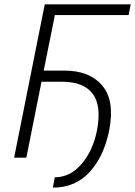

<svg xmlns="http://www.w3.org/2000/svg" viewBox="-20 -731 626 890"><path d="M576.2 -661.1H234.4L182.6 -403.8H278.3Q395.5 -403.8 454.3 -334Q513.2 -264.2 485.8 -125Q461.4 -5.4 395.3 66.7Q329.1 138.7 225.1 138.7L233.9 90.8Q305.2 90.8 357.9 29.3Q410.6 -32.2 429.2 -125Q451.7 -240.7 409.7 -296.4Q367.7 -352.1 268.1 -352.1H172.4L102.1 0H45.4L187.5 -710.9H585.9Z"/></svg>

Font: Franko
Style: Light Italic
Weight: 300
Designer: Google
Version: Version 1.200310; 2013